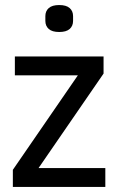

<svg xmlns="http://www.w3.org/2000/svg" viewBox="-20 -742 469 762"><path d="M31 0V-68L289 -443H39V-518H391V-450L133 -75H398V0ZM215 -615Q187 -615 173.5 -627Q160 -639 160 -659V-678Q160 -698 173.5 -710Q187 -722 215 -722Q243 -722 256.5 -710Q270 -698 270 -678V-659Q270 -639 256.5 -627Q243 -615 215 -615Z"/></svg>

Font: IBM Plex Sans Cond Text
Style: Regular
Weight: 450
Width: 3
Designer: Mike Abbink, Paul van der Laan, Pieter van Rosmalen
Foundry: Bold Monday
Version: Version 1.3